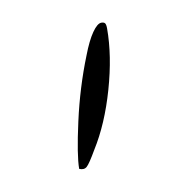

<svg xmlns="http://www.w3.org/2000/svg" viewBox="-40 -792 270 285"><g transform="rotate(-10 95.0 -649.5)"><path d="M99 -710Q107 -731 115 -742.5Q123 -754 129 -754Q133 -754 134.5 -752Q136 -750 136 -744Q136 -703 122 -654Q108 -605 86 -570Q75 -551 70.5 -547Q66 -543 59 -546Q59 -566 70 -615.5Q81 -665 99 -710Z"/></g></svg>

Font: Amatic SC
Style: Regular
Weight: 400
Designer: Multiple Designers
Foundry: Vernon Adams
Version: Version 2.505